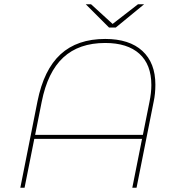

<svg xmlns="http://www.w3.org/2000/svg" viewBox="-20 -887 844 907"><path d="M714 -487Q714 -444 706 -407L625 0H605L651 -231H142L96 0H76L157 -408Q187 -558 266 -630.5Q345 -703 477 -703Q591 -703 652.5 -646.5Q714 -590 714 -487ZM695 -485Q695 -582 638.5 -633Q582 -684 477 -684Q353 -684 279 -615.5Q205 -547 177 -406L146 -250H655L686 -405Q695 -449 695 -485ZM661 -867 527 -757H495L385 -867H410L512 -774L632 -867Z"/></svg>

Font: Montserrat Alternates Thin
Style: Italic
Weight: 250
Italic angle: -11.3°
Designer: Julieta Ulanovsky
Foundry: Julieta Ulanovsky
Version: Version 7.200